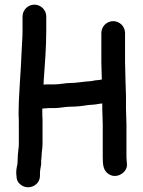

<svg xmlns="http://www.w3.org/2000/svg" viewBox="-20 -738 616 826"><path d="M416 -596V-471C416 -445 418 -421 418 -396L407 -394C394 -393 385 -392 372 -389L348 -387C325 -385 307 -381 283 -381C259 -381 239 -375 215 -375H190C182 -375 174 -375 167 -374C168 -379 168 -385 168 -390C173 -459 179 -535 179 -604V-667C179 -695 156 -718 128 -718C100 -718 77 -695 77 -667V-604C77 -574 74 -547 73 -517C70 -427 60 -335 60 -244C61 -231 61 -218 61 -205V-119C61 -102 58 -89 57 -73C57 -59 55 -46 55 -32C51 -16 48 3 51 20C51 34 56 46 67 55C101 84 154 60 152 15V6C152 -6 156 -22 157 -31V-45C158 -52 158 -60 159 -68C159 -85 163 -100 163 -119V-205C163 -218 163 -232 162 -246V-271C171 -271 179 -273 191 -273H215C238 -273 260 -279 283 -279C309 -279 335 -282 358 -286C373 -287 391 -288 404 -291L420 -293V-271C420 -248 422 -227 422 -203V-62C422 -27 425 -5 446 10C471 28 503 17 518 -4C532 -24 524 -36 524 -62V-203C524 -228 522 -247 522 -271V-304C523 -328 520 -363 520 -388C520 -416 518 -443 518 -471V-596C518 -624 495 -647 467 -647C439 -647 416 -624 416 -596Z"/></svg>

Font: Electronic
Style: UltBlk
Weight: 500
Version: Version 1.011